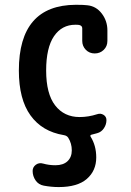

<svg xmlns="http://www.w3.org/2000/svg" viewBox="-20 -550 540 790"><path d="M242.2 5.9Q153.3 -8.8 105.5 -75.2Q57.6 -141.6 57.6 -259.8Q57.6 -529.3 292 -530.3Q325.2 -530.3 339.8 -528.3Q376 -524.4 398.9 -494.1Q421.9 -463.9 421.9 -424.8V-381.8Q421.9 -359.4 406.7 -344.7Q391.6 -330.1 369.6 -330.1Q347.7 -330.1 333 -345.2Q318.4 -360.4 318.4 -381.8V-433.6Q318.4 -444.3 305.7 -447.3Q300.8 -448.2 290 -448.2Q234.4 -448.2 202.1 -400.9Q169.9 -353.5 169.9 -259.8Q169.9 -164.1 207 -116.2Q244.1 -68.4 307.6 -68.4Q343.8 -68.4 379.9 -80.1Q393.6 -85 405.8 -77.6Q418 -70.3 418 -55.7Q418 -38.1 407.7 -22.5Q397.5 -6.8 379.9 -2Q376 -1 368.7 1Q361.3 2.9 357.4 3.9Q349.6 5.9 352.5 11.7Q376 48.8 376 97.7Q376 152.3 337.4 186Q298.8 219.7 221.7 219.7Q191.4 219.7 160.2 213.9Q138.7 210 126.5 192.4Q114.3 174.8 114.3 153.3Q114.3 137.7 127.4 127.9Q140.6 118.2 157.2 123Q181.6 129.9 208 129.9Q240.2 129.9 257.8 113.3Q275.4 96.7 275.4 68.4Q275.4 40 260.7 16.6Q254.9 7.8 242.2 5.9Z"/></svg>

Font: Rounded-X Mgen+ 1mn medium
Style: Regular
Weight: 500
Designer: [Source Han Sans]
Ryoko NISHIZUKA  (kana & ideographs); Paul D. Hunt (Latin, Greek & Cyrillic); Wenlong ZHANG  (bopomofo
Version: Version 1.059.20150602